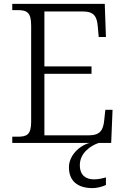

<svg xmlns="http://www.w3.org/2000/svg" viewBox="-20 -734 646 986"><path d="M43 0H440C386 14 334 66 334 125C334 195 378 232 455 232C475 232 504 226 524 216V177C499 184 482 187 462 187C423 187 390 168 390 114C390 50 448 13 487 0H551L558 -170H521L515 -115C510 -66 494 -39 436 -39H208V-355H450V-393H208V-675H407C463 -675 478 -648 482 -599L487 -544H524L518 -714H43V-682H70C117 -682 140 -672 140 -603V-109C140 -41 117 -32 70 -32H43Z"/></svg>

Font: Noto Serif Devanagari Light
Style: Regular
Weight: 300
Designer: Universal Thirst, Indian Type Foundry and the Monotype Design Team
Foundry: Monotype Imaging Inc.
Version: Version 2.004